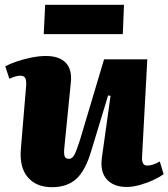

<svg xmlns="http://www.w3.org/2000/svg" viewBox="-20 -764 701 799"><path d="M2 -488Q20 -498 49 -508Q78 -518 110.5 -524.5Q143 -531 171 -531Q226 -531 253 -503.5Q280 -476 275 -423L248 -152Q245 -125 249 -114Q253 -103 267 -103Q281 -103 290 -120.5Q299 -138 313 -182L413 -517H593L571 -109Q570 -75 592 -75Q616 -75 645 -92L661 -39Q646 -28 619.5 -15.5Q593 -3 563 5.5Q533 14 507 14Q453 14 424.5 -17.5Q396 -49 404 -108L440 -365L430 -367L360 -137Q336 -55 298 -20Q260 15 196 15Q131 15 95.5 -26.5Q60 -68 67 -146L89 -410Q90 -431 84.5 -440Q79 -449 65 -449Q54 -449 42.5 -445.5Q31 -442 19 -436ZM168 -744H496L491 -622H162Z"/></svg>

Font: Literata 36pt ExtraBold
Style: Italic
Weight: 800
Italic angle: -2°
Designer: Latin by Veronika Burian and Jose Scaglione. Greek by Irene Vlachou. Cyrillic by Vera Evstafieva
Foundry: TypeTogether
Version: Version 3.002